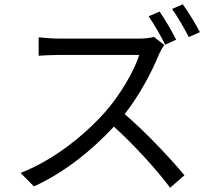

<svg xmlns="http://www.w3.org/2000/svg" viewBox="-20 -832 996 895"><path d="M801.1 -647C783 -683.9 748.2 -742.9 724.1 -778.1L672.9 -756C698.9 -719.1 730.1 -663 750 -623.9ZM697.1 -660.2C682.2 -655.2 657 -652 625 -652H256C228 -652 173.3 -655.9 160.2 -658V-572.1C170.1 -573.2 223 -576 256 -576H628.9C604.8 -497.2 535.2 -383.2 470.2 -310C372.2 -199.9 230.1 -85.9 76 -25.9L138.1 36.9C279.1 -27 408 -130.7 511 -241.8C608 -153.8 709.2 -41.9 773.1 43L839.8 -14.9C777.7 -89.8 661.9 -214.1 561.1 -300.1C628.9 -386 688.9 -497.9 721.9 -581C728 -594.1 740.1 -615.1 746.1 -622.2ZM782 -790.1C807.9 -754.3 839.1 -699.9 860.1 -659.1L911.9 -682.2C893.8 -717.3 858 -776.3 832 -812.1Z"/></svg>

Font: Karasuma Gothic
Style: Regular
Weight: 400
Designer: Rasmus Andersson, Ryoko Nishizuka
Foundry: Genbu
Version: Version 1.00